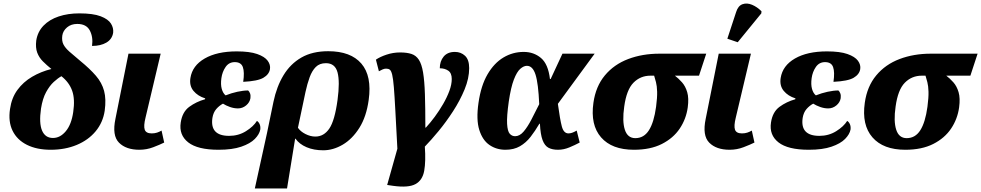

<svg xmlns="http://www.w3.org/2000/svg" viewBox="-20 -841 5575 1091"><path d="M268 10Q189 10 133 -18Q77 -46 51.5 -98Q26 -150 37 -222Q46 -285 79 -330Q112 -375 162 -404.5Q212 -434 272 -449Q245 -471 223.5 -492.5Q202 -514 191.5 -542Q181 -570 186 -611Q194 -661 227.5 -695.5Q261 -730 313.5 -747.5Q366 -765 431 -765Q509 -765 552 -748.5Q595 -732 610.5 -707Q626 -682 623 -655Q617 -618 584.5 -599Q552 -580 503 -580Q510 -630 490.5 -667.5Q471 -705 419 -705Q384 -705 361 -685.5Q338 -666 334 -639Q330 -609 340.5 -588.5Q351 -568 375 -547Q399 -526 436 -495Q491 -450 525 -410.5Q559 -371 571.5 -324.5Q584 -278 575 -212Q565 -145 523.5 -95Q482 -45 416 -17.5Q350 10 268 10ZM281 -57Q322 -57 354 -95.5Q386 -134 396 -204Q407 -278 390 -325.5Q373 -373 329 -408Q309 -397 285.5 -375.5Q262 -354 242 -317.5Q222 -281 213 -224Q201 -141 219 -99Q237 -57 281 -57Z M772 10Q696 10 656 -30.5Q616 -71 636 -166L710 -536H893L807 -173Q795 -125 802.5 -104Q810 -83 842 -83Q859 -83 872.5 -87.5Q886 -92 898 -99L913 -31Q889 -19 851 -4.5Q813 10 772 10Z M1222 10Q1103 10 1049.5 -32Q996 -74 1007 -145Q1016 -205 1055.5 -234Q1095 -263 1145 -277L1146 -282Q1104 -295 1079.5 -324.5Q1055 -354 1062 -398Q1073 -468 1143 -508.5Q1213 -549 1325 -549Q1399 -549 1441.5 -534Q1484 -519 1501 -496Q1518 -473 1514 -448Q1509 -418 1476.5 -399Q1444 -380 1362 -376Q1370 -431 1360 -459.5Q1350 -488 1314 -488Q1281 -488 1262 -460.5Q1243 -433 1238 -397Q1233 -361 1240 -336Q1247 -311 1262 -299Q1294 -312 1328.5 -319.5Q1363 -327 1390 -327Q1397 -321 1401 -310Q1405 -299 1403 -283Q1399 -259 1378.5 -242Q1358 -225 1332 -225Q1310 -225 1287 -233Q1264 -241 1247 -252Q1226 -241 1209 -221.5Q1192 -202 1187 -171Q1172 -69 1282 -69Q1335 -69 1377.5 -95.5Q1420 -122 1440 -154Q1450 -148 1455.5 -135Q1461 -122 1459 -105Q1454 -78 1428 -51.5Q1402 -25 1351 -7.5Q1300 10 1222 10Z M1534 -263Q1552 -349 1591 -413.5Q1630 -478 1692.5 -514Q1755 -550 1845 -550Q1973 -550 2033.5 -479.5Q2094 -409 2075 -273Q2062 -178 2022 -114.5Q1982 -51 1927.5 -19Q1873 13 1817 13Q1763 13 1722 -4.5Q1681 -22 1659 -53H1657L1611 230H1428L1497 -84ZM1772 -65Q1820 -65 1851 -110Q1882 -155 1898 -273Q1912 -377 1898 -429.5Q1884 -482 1832 -482Q1796 -482 1774.5 -460.5Q1753 -439 1739.5 -402Q1726 -365 1716 -319L1673 -115Q1687 -94 1715.5 -79.5Q1744 -65 1772 -65Z M2214 215 2180 210 2238 4Q2231 -127 2226.5 -212Q2222 -297 2218 -345.5Q2214 -394 2208.5 -416.5Q2203 -439 2195 -445Q2187 -451 2174 -451Q2164 -451 2154 -446.5Q2144 -442 2133 -436L2116 -502Q2139 -518 2176.5 -530.5Q2214 -543 2253 -543Q2292 -543 2318 -534.5Q2344 -526 2360 -501.5Q2376 -477 2384 -429.5Q2392 -382 2394.5 -305.5Q2397 -229 2397 -116H2400Q2425 -143 2450.5 -177.5Q2476 -212 2498 -250Q2520 -288 2533.5 -324.5Q2547 -361 2547 -392Q2547 -426 2527 -439.5Q2507 -453 2479 -453Q2479 -493 2501 -519.5Q2523 -546 2565 -546Q2599 -546 2622.5 -524Q2646 -502 2646 -454Q2646 -396 2620 -333Q2594 -270 2554.5 -209Q2515 -148 2472 -96Q2429 -44 2394 -8Q2400 76 2390.5 129.5Q2381 183 2341 205Q2301 227 2214 215Z M2852 10Q2801 10 2761.5 -17Q2722 -44 2703.5 -102.5Q2685 -161 2699 -257Q2713 -355 2750.5 -419Q2788 -483 2841 -514.5Q2894 -546 2956 -546Q3013 -546 3054 -511.5Q3095 -477 3105 -392H3109L3176 -536H3359L3150 -251Q3162 -162 3172.5 -122.5Q3183 -83 3210 -83Q3220 -83 3230.5 -86.5Q3241 -90 3257 -99L3274 -31Q3248 -17 3215.5 -3.5Q3183 10 3151 10Q3118 10 3096.5 -1.5Q3075 -13 3063 -45Q3051 -77 3048 -138H3045Q3021 -97 2995 -63.5Q2969 -30 2934.5 -10Q2900 10 2852 10ZM2907 -67Q2933 -67 2955.5 -93.5Q2978 -120 2999.5 -161.5Q3021 -203 3044 -249Q3039 -367 3023 -417Q3007 -467 2974 -467Q2956 -467 2936.5 -450Q2917 -433 2900 -389Q2883 -345 2871 -264Q2859 -179 2861.5 -137Q2864 -95 2876.5 -81Q2889 -67 2907 -67Z M3582 10Q3457 10 3395.5 -60.5Q3334 -131 3352 -257Q3365 -350 3417 -412.5Q3469 -475 3549.5 -505.5Q3630 -536 3727 -536H3993L3952 -411H3815Q3836 -395 3855.5 -373Q3875 -351 3885 -317Q3895 -283 3888 -231Q3879 -165 3842.5 -110.5Q3806 -56 3741 -23Q3676 10 3582 10ZM3590 -56Q3639 -56 3667.5 -101Q3696 -146 3708 -234Q3715 -287 3714 -320Q3713 -353 3707.5 -374Q3702 -395 3697 -411H3676Q3619 -411 3579.5 -371Q3540 -331 3527 -235Q3515 -152 3530.5 -104Q3546 -56 3590 -56Z M4126 10Q4050 10 4010 -30.5Q3970 -71 3990 -166L4064 -536H4247L4161 -173Q4149 -125 4156.5 -104Q4164 -83 4196 -83Q4213 -83 4226.5 -87.5Q4240 -92 4252 -99L4267 -31Q4243 -19 4205 -4.5Q4167 10 4126 10ZM4172 -601 4113 -621 4163 -773Q4174 -808 4199 -817Q4224 -826 4253 -814Q4282 -802 4307 -777L4306 -765Z M4576 10Q4457 10 4403.5 -32Q4350 -74 4361 -145Q4370 -205 4409.5 -234Q4449 -263 4499 -277L4500 -282Q4458 -295 4433.5 -324.5Q4409 -354 4416 -398Q4427 -468 4497 -508.5Q4567 -549 4679 -549Q4753 -549 4795.5 -534Q4838 -519 4855 -496Q4872 -473 4868 -448Q4863 -418 4830.5 -399Q4798 -380 4716 -376Q4724 -431 4714 -459.5Q4704 -488 4668 -488Q4635 -488 4616 -460.5Q4597 -433 4592 -397Q4587 -361 4594 -336Q4601 -311 4616 -299Q4648 -312 4682.5 -319.5Q4717 -327 4744 -327Q4751 -321 4755 -310Q4759 -299 4757 -283Q4753 -259 4732.5 -242Q4712 -225 4686 -225Q4664 -225 4641 -233Q4618 -241 4601 -252Q4580 -241 4563 -221.5Q4546 -202 4541 -171Q4526 -69 4636 -69Q4689 -69 4731.5 -95.5Q4774 -122 4794 -154Q4804 -148 4809.5 -135Q4815 -122 4813 -105Q4808 -78 4782 -51.5Q4756 -25 4705 -7.5Q4654 10 4576 10Z M5124 10Q4999 10 4937.5 -60.5Q4876 -131 4894 -257Q4907 -350 4959 -412.5Q5011 -475 5091.5 -505.5Q5172 -536 5269 -536H5535L5494 -411H5357Q5378 -395 5397.5 -373Q5417 -351 5427 -317Q5437 -283 5430 -231Q5421 -165 5384.5 -110.5Q5348 -56 5283 -23Q5218 10 5124 10ZM5132 -56Q5181 -56 5209.5 -101Q5238 -146 5250 -234Q5257 -287 5256 -320Q5255 -353 5249.5 -374Q5244 -395 5239 -411H5218Q5161 -411 5121.5 -371Q5082 -331 5069 -235Q5057 -152 5072.5 -104Q5088 -56 5132 -56Z"/></svg>

Font: Noto Serif ExtraBold
Style: Italic
Weight: 800
Italic angle: -12°
Designer: Monotype Design Team
Foundry: Monotype Imaging Inc.
Version: Version 2.013